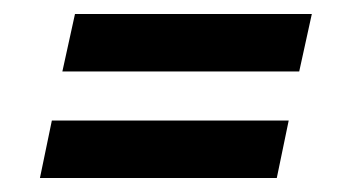

<svg xmlns="http://www.w3.org/2000/svg" viewBox="-20 -376 517 274"><path d="M392 -204 375 -122H37L54 -204ZM425 -356 407 -274H69L87 -356Z"/></svg>

Font: Quattrocento Sans
Style: Bold Italic
Weight: 700
Designer: Pablo Impallari
Foundry: Pablo Impallari, Igino Marini, Brenda Gallo
Version: Version 2.000